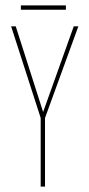

<svg xmlns="http://www.w3.org/2000/svg" viewBox="-20 -688 330 708"><path d="M130 0V-253L21 -591H38L139 -275L252 -591H269L146 -253V0ZM57 -652V-668H223V-652Z"/></svg>

Font: Alumni Sans Pinstripe
Style: Regular
Weight: 400
Designer: Robert E. Leuschke
Foundry: Robert E. Leuschke
Version: Version 1.010; ttfautohint (v1.8.4.7-5d5b)